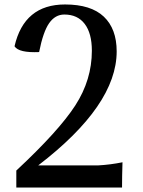

<svg xmlns="http://www.w3.org/2000/svg" viewBox="-20 -839 638 859"><path d="M526 0H53V-76Q243 -253 317 -367.5Q391 -482 391 -612Q391 -690 359 -732Q327 -774 268 -774Q227 -774 200 -735.5Q173 -697 155 -606Q64 -602 45 -632Q88 -819 271 -819Q387 -819 444.5 -764.5Q502 -710 502 -609Q502 -368 151 -99H419Q474 -102 528 -113Q526 -49 526 0Z"/></svg>

Font: Adamina
Style: Regular
Weight: 400
Designer: Cyreal (www.cyreal.org)
Foundry: Alexei Vanyashin
Version: Version 1.013